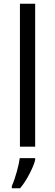

<svg xmlns="http://www.w3.org/2000/svg" viewBox="-20 -780 293 1021"><path d="M167 0H86V-760H167ZM43 209Q57 178 69.5 132.5Q82 87 85 61H167V70Q162 95 138 142Q114 189 87 221H43Z"/></svg>

Font: Stephens Clock
Style: Regular
Weight: 400
Designer: Peter Wiegel (catfonts.de) with slight modifications by DT1.org
Version: Version 0.9.1